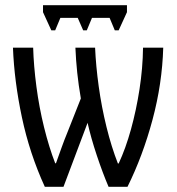

<svg xmlns="http://www.w3.org/2000/svg" viewBox="-20 -721 683 741"><path d="M470 -701V-674L438 -604H423L403 -652H335L315 -604H301L280 -652H213L193 -604H178L146 -674V-701ZM610 -537Q606 -398 568.5 -258.5Q531 -119 472 0H399Q376 -54 353.5 -121.5Q331 -189 318 -247L225 0H153Q94 -129 64.5 -268.5Q35 -408 30 -537H108Q110 -467 120.5 -387Q131 -307 150 -230Q169 -153 193 -91H196Q206 -119 217.5 -151Q229 -183 239 -207L292 -341Q283 -393 278 -441Q273 -489 271 -537H347Q350 -467 361 -387.5Q372 -308 391 -231Q410 -154 435 -90H438Q465 -148 485.5 -222Q506 -296 518.5 -377Q531 -458 532 -537Z"/></svg>

Font: Noto Sans ExtraCondensed
Style: Regular
Weight: 400
Width: 2
Designer: Monotype Design Team
Foundry: Monotype Imaging Inc.
Version: Version 2.013; ttfautohint (v1.8.4.7-5d5b)